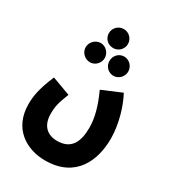

<svg xmlns="http://www.w3.org/2000/svg" viewBox="-225 -852 1084 1204"><g transform="rotate(30 317.0 -250.5)"><path d="M312 -594C349 -594 380 -624 380 -662C380 -700 349 -731 312 -731C272 -731 242 -700 242 -662C242 -624 272 -594 312 -594ZM230 -444C267 -444 298 -476 298 -513C298 -550 267 -583 230 -583C192 -583 160 -550 160 -513C160 -476 192 -444 230 -444ZM400 -444C437 -444 468 -476 468 -513C468 -551 437 -583 400 -583C361 -583 332 -551 332 -513C332 -476 361 -444 400 -444ZM28 -25C28 153 160 230 294 230C514 230 584 64 584 -95C584 -197 550 -311 510 -385L370 -326C413 -232 433 -157 433 -87C433 11 403 86 298 86C226 86 179 43 179 -42C179 -95 186 -123 216 -200L83 -249C35 -136 28 -78 28 -25Z"/></g></svg>

Font: Noto Sans Arabic UI XCn XBd
Style: Regular
Weight: 800
Width: 2
Designer: Monotype Design Team, Nadine Chahine and Nizar Qandah
Foundry: Monotype Imaging Inc.
Version: Version 2.010